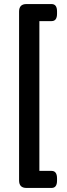

<svg xmlns="http://www.w3.org/2000/svg" viewBox="-20 -788 331 946"><path d="M110 138Q74 138 74 101V-731Q74 -768 110 -768H234Q261 -768 261 -732V-720Q261 -684 234 -684H174V54H234Q261 54 261 91V102Q261 138 234 138Z"/></svg>

Font: Asap SemiBold
Style: Regular
Weight: 600
Designer: Pablo Cosgaya
Foundry: Omnibus-Type
Version: Version 3.001; ttfautohint (v1.8.3)